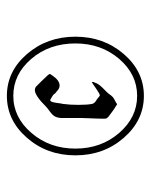

<svg xmlns="http://www.w3.org/2000/svg" viewBox="43 -642 456 583"><g transform="rotate(-90 271.5 -350.0)"><path d="M275.4 -275.4Q282.2 -278.3 291.5 -284.7Q300.8 -291 307.1 -295.4Q313.5 -299.8 315.4 -299.8L314.5 -297.9Q314.5 -295.9 314.5 -294.9Q310.5 -283.2 304.7 -275.9Q298.8 -268.6 291.5 -261.7Q284.2 -254.9 279.3 -249Q273.4 -240.2 269 -236.3Q264.6 -232.4 258.3 -229.5Q252 -226.6 247.1 -222.7Q226.6 -235.4 219.7 -241.2Q217.8 -243.2 213.9 -245.6Q210 -248 208 -250Q206.1 -252 204.6 -254.4Q203.1 -256.8 203.1 -260.7Q203.1 -281.2 204.1 -298.8Q205.1 -316.4 205.1 -328.1V-338.9V-373V-392.6Q206.1 -405.3 210.4 -412.6Q214.8 -419.9 225.1 -427.2Q235.4 -434.6 239.3 -438.5Q273.4 -472.7 290 -472.7Q294.9 -472.7 299.8 -469.7L317.4 -452.1L335.9 -432.6Q335.9 -431.6 337.4 -430.2Q338.9 -428.7 338.9 -427.7Q338.9 -424.8 326.2 -409.2Q315.4 -397.5 303.7 -397.5Q298.8 -397.5 294.4 -399.9Q290 -402.3 286.1 -406.2L282.2 -409.2Q280.3 -410.2 277.8 -414.1Q275.4 -418 260.7 -425.8H258.8Q255.9 -425.8 253.9 -419.9Q252 -414.1 250.5 -402.3Q249 -390.6 248 -387.7Q245.1 -367.2 245.1 -340.8Q245.1 -312.5 248 -298.8Q249 -294.9 251.5 -292Q253.9 -289.1 258.8 -286.1Q263.7 -283.2 265.6 -281.2Q272.5 -274.4 275.4 -275.4ZM145 -496.6Q198.2 -557.6 272.5 -557.6Q346.7 -557.6 399.4 -496.6Q452.1 -435.5 452.1 -349.6Q452.1 -263.7 399.4 -202.6Q346.7 -141.6 272.5 -141.6Q198.2 -141.6 145 -202.6Q91.8 -263.7 91.8 -349.6Q91.8 -435.5 145 -496.6ZM431.6 -349.6Q431.6 -428.7 384.8 -483.4Q337.9 -538.1 272.5 -538.1Q207 -538.1 159.7 -482.9Q112.3 -427.7 112.3 -349.6Q112.3 -271.5 159.7 -216.8Q207 -162.1 272.5 -162.1Q337.9 -162.1 384.8 -216.8Q431.6 -271.5 431.6 -349.6Z"/></g></svg>

Font: Isabella
Style: Medium
Weight: 500
Designer: John Stracke
Version: Version 001.202